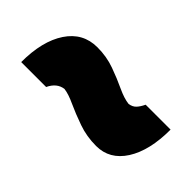

<svg xmlns="http://www.w3.org/2000/svg" viewBox="-23 -728 734 734"><g transform="rotate(45 343.5 -361.5)"><path d="M479.5 -226.6Q428.2 -226.6 382.6 -242.7Q336.9 -258.8 300.5 -275.6Q264.2 -292.5 239.7 -295.4Q203.6 -290.5 185.1 -251H50.3Q50.3 -364.3 94.5 -430.7Q138.7 -497.1 216.3 -497.1Q266.6 -497.1 310.5 -481.2Q354.5 -465.3 390.6 -448.2Q426.8 -431.2 453.6 -428.2Q471.7 -430.7 482.2 -441.7Q492.7 -452.6 502 -472.2H636.7Q636.7 -358.9 594.5 -292.7Q552.2 -226.6 479.5 -226.6Z"/></g></svg>

Font: Pinar DS1 Black
Style: Regular
Weight: 900
Designer: Amin Abedi
Version: Version 3.000